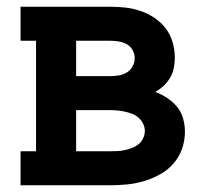

<svg xmlns="http://www.w3.org/2000/svg" viewBox="-20 -550 640 570"><path d="M41 0V-101H87V-429H41V-530H307Q330 -530 352.5 -527.5Q375 -525 397 -517.5Q419 -510 438.5 -497Q458 -484 472 -465.5Q486 -447 492.5 -424.5Q499 -402 499 -379Q499 -364 496 -348.5Q493 -333 485.5 -320Q478 -307 466.5 -296Q455 -285 441 -277Q460 -270 476.5 -259Q493 -248 505.5 -233Q518 -218 523.5 -198.5Q529 -179 529 -159Q529 -133 520.5 -108.5Q512 -84 495 -64.5Q478 -45 455.5 -32.5Q433 -20 408 -12.5Q383 -5 357.5 -2.5Q332 0 307 0ZM206 -324H307Q319 -324 332 -326Q345 -328 356 -334.5Q367 -341 373.5 -353Q380 -365 380 -377Q380 -390 373.5 -401.5Q367 -413 356 -419Q345 -425 332 -427Q319 -429 307 -429H206ZM206 -101H307Q318 -101 329 -101.5Q340 -102 351 -104.5Q362 -107 372.5 -111Q383 -115 391.5 -122Q400 -129 405 -139.5Q410 -150 410 -161Q410 -172 405 -182.5Q400 -193 391.5 -200.5Q383 -208 372.5 -212Q362 -216 351 -218.5Q340 -221 329 -222Q318 -223 307 -223H206Z"/></svg>

Font: Iosevka Slab Extended
Style: Bold
Weight: 700
Width: 7
Monospace: yes
Designer: Belleve Invis
Foundry: Belleve Invis
Version: Version 11.1.0; ttfautohint (v1.8.3)